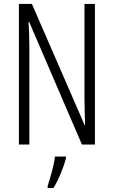

<svg xmlns="http://www.w3.org/2000/svg" viewBox="-20 -800 577 975"><path d="M462 -66H396L128 -689H125Q127 -658 128 -626.5Q129 -595 129 -559V-66H76V-780H142L410 -164H412Q411 -203 410 -238.5Q409 -274 409 -300V-780H462ZM315 5Q305 41 288 82Q271 123 251 155H222V144Q228 126 236 98.5Q244 71 250.5 43Q257 15 259 -5H315Z"/></svg>

Font: Noto Sans Malayalam UI ExtraCondensed Light
Style: Regular
Weight: 300
Width: 2
Designer: Jelle Bosma - Monotype Design Team
Foundry: Monotype Imaging Inc.
Version: Version 2.104; ttfautohint (v1.8.4.7-5d5b)